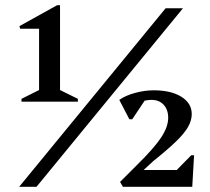

<svg xmlns="http://www.w3.org/2000/svg" viewBox="-20 -722 810 742"><path d="M63 -329V-340L131 -374V-611H58L55 -621L201 -702H212V-374L281 -340V-329ZM54 0 620 -690H687L121 0ZM455 0 444 -19 510 -85Q576 -150 603 -191Q630 -232 630 -267Q630 -298 612.5 -317Q595 -336 566 -336Q552 -336 539 -333L491 -261H480L441 -336Q465 -353 502 -363Q539 -373 574 -373Q641 -373 681 -348Q721 -323 721 -281Q721 -257 707 -232Q693 -207 660.5 -175.5Q628 -144 573 -100L535 -65H663L719 -122H730L723 0Z"/></svg>

Font: Platypi Medium
Style: Regular
Weight: 500
Designer: David Sargent
Foundry: Bolt Cutter Type
Version: Version 1.200; ttfautohint (v1.8.4.7-5d5b)